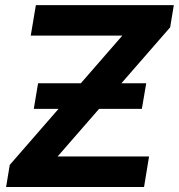

<svg xmlns="http://www.w3.org/2000/svg" viewBox="-20 -748 715 768"><path d="M4.4 0 19 -88.4 469.2 -605.5H103L123.5 -727.5H675.3L660.6 -638.7L210.4 -122.1H576.2L556.2 0ZM115.2 -312.5 132.3 -415H564.9L547.4 -312.5Z"/></svg>

Font: Inter 28pt
Style: Bold Italic
Weight: 700
Italic angle: -9.3988°
Designer: Rasmus Andersson
Foundry: rsms
Version: Version 4.001;git-66647c0bb